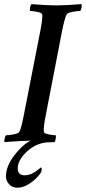

<svg xmlns="http://www.w3.org/2000/svg" viewBox="-28 -666 405 905"><path d="M235.4 -28.3Q236.3 -23.4 234.4 -11.7Q232.4 0 229.5 3.9Q194.3 3.9 174.8 7.8Q128.9 17.6 92.3 54.7Q55.7 91.8 55.7 127Q55.7 160.2 87.9 160.2Q107.4 160.2 124.5 151.4Q141.6 142.6 152.8 132.8Q164.1 123 165 123Q169.9 125 168 136.2Q166 147.5 163.1 150.4Q143.6 177.7 113.3 198.2Q83 218.8 53.7 218.8Q30.3 218.8 15.1 202.6Q0 186.5 0 166Q0 118.2 38.6 67.4Q77.1 16.6 116.2 -2.9Q77.1 -2.9 -6.8 3.9Q-8.8 0 -6.3 -11.7Q-3.9 -23.4 0 -28.3Q13.7 -28.3 36.6 -32.7Q59.6 -37.1 63.5 -44.9Q72.3 -60.5 85 -127L161.1 -515.6Q173.8 -580.1 170.9 -597.7Q169.9 -605.5 148.4 -609.9Q127 -614.3 113.3 -614.3Q111.3 -619.1 113.8 -630.9Q116.2 -642.6 120.1 -646.5Q192.4 -640.6 237.3 -640.6Q281.2 -640.6 355.5 -646.5Q358.4 -641.6 356.4 -630.4Q354.5 -619.1 349.6 -614.3Q335.9 -614.3 313 -609.9Q290 -605.5 286.1 -597.7Q276.4 -580.1 263.7 -515.6L188.5 -127Q175.8 -62.5 178.7 -44.9Q179.7 -37.1 200.7 -32.7Q221.7 -28.3 235.4 -28.3Z"/></svg>

Font: Crimson
Style: SemiboldItalic
Weight: 600
Italic angle: -11°
Version: Version 0.8 ; ttfautohint (v1.00) -l 8 -r 50 -G 200 -x 14 -D